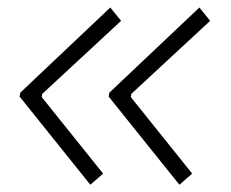

<svg xmlns="http://www.w3.org/2000/svg" viewBox="-20 -515 626 521"><path d="M225.1 -13.7 33.2 -252.9 35.2 -263.7 279.3 -494.6 308.6 -458.5 94.7 -260.3 93.3 -251.5 259.8 -43.9ZM466.8 -13.7 274.9 -252.9 276.9 -263.7 521 -494.6 550.3 -458.5 336.4 -260.3 335 -251.5 501.5 -43.9Z"/></svg>

Font: CaskaydiaCove NFP ExtraLight
Style: Italic
Weight: 200
Italic angle: -10°
Designer: Aaron Bell
Foundry: Saja Typeworks
Version: Version 2111.001; VTT 6.35;Nerd Fonts 3.1.1